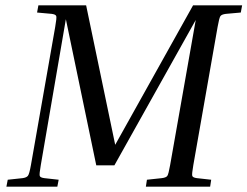

<svg xmlns="http://www.w3.org/2000/svg" viewBox="-20 -700 928 720"><path d="M303 -680 412 -157 704 -680H888L883 -653L827 -648Q811 -646 806.5 -639.5Q802 -633 796 -599L705 -81Q699 -47 701 -40.5Q703 -34 718 -32L772 -26L768 0H527L531 -26L587 -32Q603 -34 607.5 -40.5Q612 -47 618 -81L714 -625L409 -80H341L227 -628L133 -81Q127 -47 129 -40.5Q131 -34 146 -32L200 -26L195 0H4L9 -26L65 -32Q79 -34 84.5 -40.5Q90 -47 96 -81L187 -599Q193 -633 191 -639.5Q189 -646 174 -648L119 -653L124 -680Z"/></svg>

Font: Inria Serif
Style: Italic
Weight: 400
Italic angle: -10°
Designer: Black Foundry Team
Foundry: Black Foundry
Version: Version 1.000; ttfautohint (v1.8.3)